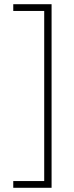

<svg xmlns="http://www.w3.org/2000/svg" viewBox="-20 -769 351 912"><path d="M43 -717V-749H225V123H43V91H190V-717Z"/></svg>

Font: Titillium Web ExtraLight
Style: Regular
Weight: 275
Version: Version 1.002;PS 57.000;hotconv 1.0.70;makeotf.lib2.5.55311